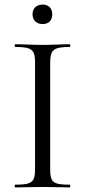

<svg xmlns="http://www.w3.org/2000/svg" viewBox="-20 -818 372 838"><path d="M199 -81V-542C199 -599 211 -613 284 -613C288 -613 288 -625 284 -625C253 -625 213 -622 165 -622C120 -622 79 -625 47 -625C43 -625 43 -613 47 -613C120 -613 133 -601 133 -544V-81C133 -23 120 -12 47 -12C43 -12 43 0 47 0C79 0 120 -2 165 -2C213 -2 252 0 284 0C288 0 288 -12 284 -12C210 -12 199 -23 199 -81ZM166 -713C193 -713 208 -729 208 -756C208 -781 193 -798 166 -798C140 -798 122 -782 122 -756C122 -730 139 -713 166 -713Z"/></svg>

Font: Cormorant Garamond
Style: Regular
Weight: 400
Designer: Christian Thalmann (Catharsis Fonts)
Foundry: Catharsis Fonts
Version: Version 4.002;Glyphs 3.4 (3410)